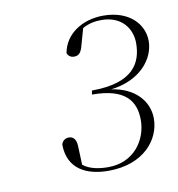

<svg xmlns="http://www.w3.org/2000/svg" viewBox="-57 -896 489 527"><g transform="rotate(-10 187.5 -632.0)"><path d="M205 -421C303 -421 352 -482 352 -541C352 -589 316 -631 250 -640C332 -649 375 -703 375 -753C375 -800 336 -843 264 -843C205 -843 156 -811 147 -759C150 -751 157 -746 166 -746C179 -746 186 -753 191 -773L204 -819C222 -829 239 -832 257 -832C312 -832 340 -795 340 -753C340 -698 313 -646 198 -646L196 -635C289 -635 316 -596 316 -543C316 -488 278 -431 206 -431C181 -431 155 -435 136 -450L134 -503C133 -523 124 -530 113 -530C103 -530 94 -524 92 -513C93 -446 143 -421 205 -421Z"/></g></svg>

Font: Source Serif 4 Display Light
Style: Italic
Weight: 300
Italic angle: -12°
Designer: Frank Grießhammer
Foundry: Adobe Systems Incorporated
Version: Version 4.004;hotconv 1.0.117;makeotfexe 2.5.65602